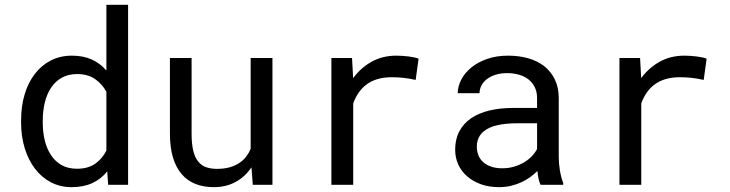

<svg xmlns="http://www.w3.org/2000/svg" viewBox="-20 -770 3040 800"><path d="M67.9 -268.6V-258.3Q67.9 -201.7 83 -152.6Q98.1 -103.5 125.5 -67.4Q152.8 -31.2 191.7 -10.7Q230.5 9.8 278.3 9.8Q327.1 9.8 363.8 -6.8Q400.4 -23.4 426.8 -55.7L430.7 0H513.7V-750H423.3V-476.1Q397.5 -506.3 362.1 -522.2Q326.7 -538.1 279.3 -538.1Q231 -538.1 191.9 -518.1Q152.8 -498 125.5 -462.4Q97.7 -426.8 82.8 -377.2Q67.9 -327.6 67.9 -268.6ZM158.2 -258.3V-268.6Q158.2 -307.1 166.5 -342Q174.8 -377 192.4 -403.8Q209.5 -430.2 236.6 -445.8Q263.7 -461.4 301.8 -461.4Q346.2 -461.4 376 -440.7Q405.8 -419.9 423.3 -387.7V-142.6Q405.8 -107.9 376 -87.4Q346.2 -66.9 300.8 -66.9Q263.2 -66.9 236.3 -82.3Q209.5 -97.7 192.4 -124Q174.8 -150.4 166.5 -185.1Q158.2 -219.7 158.2 -258.3Z M1033.2 0H1115.2V-528.3H1024.4V-149.4Q1017.1 -132.3 1006.1 -117.9Q995.1 -103.5 980.5 -93.3Q962.9 -80.6 939 -73.5Q915 -66.4 884.8 -66.4Q858.9 -66.4 839.1 -73.2Q819.3 -80.1 805.7 -97.2Q792 -113.8 785.2 -142.1Q778.3 -170.4 778.3 -213.4V-528.3H688V-214.4Q688 -155.3 700.9 -113Q713.9 -70.8 737.8 -43.5Q761.7 -16.1 795.4 -3.2Q829.1 9.8 870.6 9.8Q922.4 9.8 961.9 -12Q1001.5 -33.7 1027.8 -72.8Z M1631.3 -538.1Q1573.7 -538.1 1528.6 -512.9Q1483.4 -487.8 1451.2 -444.3L1450.7 -457.5L1446.8 -528.3H1360.8V0H1451.7V-338.9Q1460.4 -363.3 1473.9 -383.1Q1487.3 -402.8 1505.4 -416.5Q1525.4 -432.1 1552.2 -440.2Q1579.1 -448.2 1612.3 -448.2Q1638.2 -448.2 1661.9 -445.6Q1685.5 -442.9 1711.9 -437L1724.1 -525.4Q1710.4 -531.2 1683.3 -534.7Q1656.2 -538.1 1631.3 -538.1Z M2232.4 0H2326.7V-7.8Q2317.9 -29.8 2313 -59.3Q2308.1 -88.9 2308.1 -115.2V-360.8Q2308.1 -405.3 2292 -438.5Q2275.9 -471.7 2248 -494.1Q2219.7 -516.1 2181.2 -527.1Q2142.6 -538.1 2097.7 -538.1Q2048.3 -538.1 2009.5 -524.4Q1970.7 -510.7 1943.8 -488.8Q1916.5 -466.3 1902.1 -438.5Q1887.7 -410.6 1887.2 -381.8H1978Q1978 -398.4 1986.1 -413.8Q1994.1 -429.2 2008.8 -440.4Q2023.4 -451.7 2044.7 -458.5Q2065.9 -465.3 2092.8 -465.3Q2121.6 -465.3 2144.8 -458Q2168 -450.7 2184.1 -437.5Q2200.2 -423.8 2209 -404.8Q2217.8 -385.7 2217.8 -361.8V-320.3H2119.1Q2064 -320.3 2019.3 -309.6Q1974.6 -298.8 1942.9 -277.3Q1911.1 -255.4 1893.8 -222.7Q1876.5 -189.9 1876.5 -146.5Q1876.5 -113.3 1889.4 -84.7Q1902.3 -56.2 1926.3 -35.6Q1949.7 -14.6 1983.6 -2.4Q2017.6 9.8 2059.6 9.8Q2085.4 9.8 2108.4 4.4Q2131.3 -1 2151.9 -10.3Q2171.9 -19.5 2188.7 -31.7Q2205.6 -43.9 2219.2 -57.6Q2220.7 -41 2223.9 -25.6Q2227.1 -10.3 2232.4 0ZM2072.8 -68.8Q2046.4 -68.8 2026.4 -75.7Q2006.3 -82.5 1993.2 -94.7Q1980 -106.4 1973.4 -123Q1966.8 -139.6 1966.8 -159.2Q1966.8 -179.7 1974.4 -195.8Q1981.9 -211.9 1996.6 -223.6Q2017.1 -240.2 2052 -248.3Q2086.9 -256.3 2133.8 -256.3H2217.8V-149.4Q2210 -133.8 2196.3 -119.4Q2182.6 -105 2164.1 -93.8Q2145 -82.5 2122.1 -75.7Q2099.1 -68.8 2072.8 -68.8Z M2831.5 -538.1Q2773.9 -538.1 2728.8 -512.9Q2683.6 -487.8 2651.4 -444.3L2650.9 -457.5L2647 -528.3H2561V0H2651.9V-338.9Q2660.6 -363.3 2674.1 -383.1Q2687.5 -402.8 2705.6 -416.5Q2725.6 -432.1 2752.4 -440.2Q2779.3 -448.2 2812.5 -448.2Q2838.4 -448.2 2862.1 -445.6Q2885.7 -442.9 2912.1 -437L2924.3 -525.4Q2910.6 -531.2 2883.5 -534.7Q2856.4 -538.1 2831.5 -538.1Z"/></svg>

Font: RobotoMono Nerd Font
Style: Regular
Weight: 400
Monospace: yes
Designer: Google
Version: Version 3.000;Nerd Fonts 3.2.1